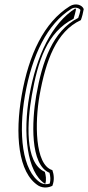

<svg xmlns="http://www.w3.org/2000/svg" viewBox="-20 -718 399 869"><path d="M78 -286C48 -115 60 65 155 123C177 135 201 131 217 123C228 95 223 69 217 52C136 28 138 -167 159 -286C187 -443 235 -576 346 -627C352 -643 356 -660 359 -677C352 -696 322 -706 296 -690C179 -617 110 -470 78 -286ZM93 -286C125 -469 194 -610 303 -678C319 -688 338 -682 344 -673C342 -660 338 -648 334 -637C218 -578 171 -439 144 -286C124 -170 115 28 204 64C208 79 210 97 205 113C192 117 179 117 165 110C79 56 63 -116 93 -286ZM113 -286C83 -116 101 62 184 114H185C191 94 187 75 183 60C89 18 104 -171 124 -286C151 -440 193 -573 313 -633C317 -647 321 -660 324 -675C323 -677 322 -679 321 -680C215 -612 145 -467 113 -286Z"/></svg>

Font: Snowfall
Style: EcoObl
Weight: 400
Designer: Jasper
Foundry: Cannot Into Space Fonts
Version: Version 0.9